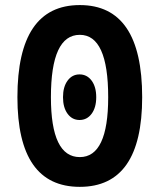

<svg xmlns="http://www.w3.org/2000/svg" viewBox="-20 -723 626 753"><path d="M293 9.8Q48.3 9.8 48.3 -341.8Q48.3 -703.1 293 -703.1Q537.6 -703.1 537.6 -341.8Q537.6 9.8 293 9.8ZM291.9 -252.4Q262.9 -252.4 245 -276.9Q227.1 -301.3 227.1 -341.8Q227.1 -382.3 245 -406.7Q262.9 -431.2 291.9 -431.2Q321.3 -431.2 339.4 -406.7Q357.4 -382.3 357.4 -341.8Q357.4 -301.3 339.4 -276.9Q321.3 -252.4 291.9 -252.4ZM293 -106.9Q404.3 -106.9 404.3 -341.8Q404.3 -586.4 293 -586.4Q179.7 -586.4 179.7 -341.8Q179.7 -106.9 293 -106.9Z"/></svg>

Font: Cascadia Mono PL
Style: Regular
Weight: 400
Monospace: yes
Designer: Aaron Bell
Foundry: Saja Typeworks
Version: Version 2102.003